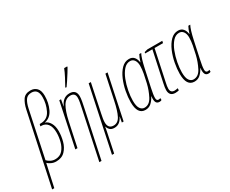

<svg xmlns="http://www.w3.org/2000/svg" viewBox="-192 -1274 2389 1997"><g transform="rotate(-30 1002.5 -275.0)"><path d="M138 -15Q109 -15 84 -28Q59 -41 44 -58L161 -613Q174 -673 197 -706.5Q220 -740 268 -740Q346 -740 346 -642Q346 -561 310 -487.5Q274 -414 192 -414H180L174 -389H186Q232 -389 260 -353.5Q288 -318 288 -249Q288 -197 274 -143Q260 -89 227.5 -52Q195 -15 138 -15ZM-48 240H-22L37 -30Q51 -16 77.5 -3Q104 10 136 10Q204 10 243.5 -31.5Q283 -73 299 -133.5Q315 -194 315 -252Q315 -311 292 -350.5Q269 -390 233 -400Q305 -414 339 -486Q373 -558 373 -643Q373 -706 344 -735.5Q315 -765 270 -765Q206 -765 177.5 -722.5Q149 -680 135 -615Z M519 240H545L666 -329Q673 -360 679.5 -396Q686 -432 686 -455Q686 -536 606 -536Q526 -536 489 -448H487L501 -526H480L369 0H395L456 -287Q480 -399 513.5 -455Q547 -511 603 -511Q660 -511 660 -453Q660 -428 654 -398Q648 -368 642 -339ZM601 -606H614Q626 -622 649.5 -657.5Q673 -693 695.5 -729Q718 -765 726 -780L728 -790H691Q677 -753 650 -701.5Q623 -650 603 -615Z M671 240H697L745 11Q748 -4 751 -19Q754 -34 756 -49H758Q764 -26 782 -8Q800 10 836 10Q903 10 938 -65H940L928 0H949L1060 -526H1034L973 -239Q950 -127 921 -71Q892 -15 840 -15Q774 -15 774 -91Q774 -110 778 -134Q782 -158 788 -187L859 -526H833Z M1208 10Q1249 10 1277.5 -15Q1306 -40 1329 -83H1331Q1325 -41 1334.5 -15.5Q1344 10 1376 10Q1395 10 1402 3V-19Q1388 -15 1379 -15Q1354 -15 1354 -48Q1354 -70 1358.5 -97Q1363 -124 1372 -167L1415 -367Q1440 -483 1464 -526H1441Q1423 -495 1409 -446H1407Q1402 -486 1381 -511Q1360 -536 1321 -536Q1270 -536 1231 -496.5Q1192 -457 1165.5 -395Q1139 -333 1126 -264Q1113 -195 1113 -137Q1113 10 1208 10ZM1211 -15Q1180 -15 1160 -44Q1140 -73 1140 -139Q1140 -191 1152 -255Q1164 -319 1187 -377.5Q1210 -436 1243.5 -473.5Q1277 -511 1320 -511Q1352 -511 1370 -485Q1388 -459 1388 -417Q1388 -375 1378.5 -324.5Q1369 -274 1357 -224Q1339 -148 1304.5 -81.5Q1270 -15 1211 -15Z M1567 12Q1581 12 1591 10Q1601 8 1609 6V-19Q1601 -17 1591.5 -15Q1582 -13 1571 -13Q1522 -13 1522 -63Q1522 -79 1524.5 -94.5Q1527 -110 1532 -133L1610 -501H1712L1717 -526H1538L1500 -516L1497 -501H1584L1506 -138Q1495 -88 1495 -61Q1495 12 1567 12Z M1797 10Q1838 10 1866.5 -15Q1895 -40 1918 -83H1920Q1914 -41 1923.5 -15.5Q1933 10 1965 10Q1984 10 1991 3V-19Q1977 -15 1968 -15Q1943 -15 1943 -48Q1943 -70 1947.5 -97Q1952 -124 1961 -167L2004 -367Q2029 -483 2053 -526H2030Q2012 -495 1998 -446H1996Q1991 -486 1970 -511Q1949 -536 1910 -536Q1859 -536 1820 -496.5Q1781 -457 1754.5 -395Q1728 -333 1715 -264Q1702 -195 1702 -137Q1702 10 1797 10ZM1800 -15Q1769 -15 1749 -44Q1729 -73 1729 -139Q1729 -191 1741 -255Q1753 -319 1776 -377.5Q1799 -436 1832.5 -473.5Q1866 -511 1909 -511Q1941 -511 1959 -485Q1977 -459 1977 -417Q1977 -375 1967.5 -324.5Q1958 -274 1946 -224Q1928 -148 1893.5 -81.5Q1859 -15 1800 -15Z"/></g></svg>

Font: Noto Sans Display Condensed Thin
Style: Italic
Weight: 250
Width: 3
Italic angle: -12°
Designer: Monotype Design Team
Foundry: Monotype Imaging Inc.
Version: Version 1.900